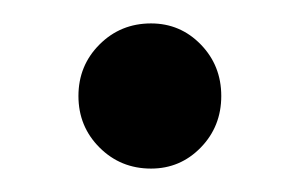

<svg xmlns="http://www.w3.org/2000/svg" viewBox="-20 -423 252 164"><path d="M109 -279Q83 -279 65 -297Q47 -315 47 -341Q47 -367 65 -385Q83 -403 109 -403Q134 -403 151.5 -385Q169 -367 169 -341Q169 -315 151.5 -297Q134 -279 109 -279Z"/></svg>

Font: Fz Poppins
Style: Regular
Weight: 400
Designer: Ninad Kale (Devanagari), Jonny Pinhorn (Latin)
Foundry: Indian Type Foundry
Version: Vit hóa bi Vntype.Com & FontZin.Com